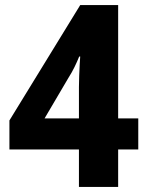

<svg xmlns="http://www.w3.org/2000/svg" viewBox="-20 -734 579 754"><path d="M523 -147H444V0H290V-147H17V-261L295 -714H444V-269H523ZM290 -269V-392Q290 -412 291 -436Q292 -460 293 -481Q294 -502 295 -512H291Q283 -492 272.5 -470.5Q262 -449 248 -427L155 -269Z"/></svg>

Font: Noto Sans Sinhala SemiCondensed ExtraBold
Style: Regular
Weight: 800
Width: 4
Designer: Jelle Bosma - Monotype Design Team
Foundry: Monotype Imaging Inc.
Version: Version 2.006; ttfautohint (v1.8.4.7-5d5b)